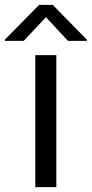

<svg xmlns="http://www.w3.org/2000/svg" viewBox="-67 -774 379 794"><path d="M79 0H166V-546H79ZM-47 -605H31L123 -703L214 -605H292V-610L151 -754H95L-47 -610Z"/></svg>

Font: Wafeq
Style: Regular
Weight: 400
Designer: Rasmus Andersson & Azza Alameddine
Foundry: Google & TypeTogether
Version: Version 3.000;FEAKit 1.0